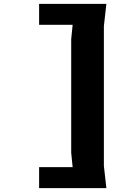

<svg xmlns="http://www.w3.org/2000/svg" viewBox="-20 -780 690 999"><path d="M520.5 83 533.5 199H183.5V89.5H358L350.5 15.5V-577L358 -651H183.5V-760H533.5L520.5 -644Z"/></svg>

Font: B612 Mono
Style: Bold
Weight: 700
Version: Version 1.005